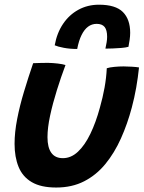

<svg xmlns="http://www.w3.org/2000/svg" viewBox="-20 -790 629 837"><path d="M445.5 -492.5Q457.5 -496.5 478.5 -498.5Q499.5 -500.5 519 -500.5Q535.5 -500.5 555 -499.2Q574.5 -498 586 -496Q581.5 -452.5 573.8 -408.2Q566 -364 554.5 -321Q535.5 -249.5 507.2 -186.5Q479 -123.5 439.5 -75.2Q400 -27 347 0.2Q294 27.5 225 27.5Q158.5 27.5 118.5 4Q78.5 -19.5 61 -62.5Q43.5 -105.5 43.5 -163Q43.5 -213 54.8 -271Q66 -329 84.8 -391Q103.5 -453 124.5 -514.5Q136.5 -515 155.2 -515.5Q174 -516 189 -516Q211 -515.5 232.2 -513Q253.5 -510.5 265.5 -506.5Q246 -454.5 228 -397Q210 -339.5 198.5 -286.2Q187 -233 187 -192Q187 -147 203.8 -123.8Q220.5 -100.5 254 -100.5Q290 -100.5 320 -128.8Q350 -157 374 -206.8Q398 -256.5 415.5 -321Q428 -365 435.8 -408Q443.5 -451 445.5 -492.5ZM218.5 -592.5Q228 -646 254.8 -685.8Q281.5 -725.5 321.8 -747.5Q362 -769.5 411.5 -769.5Q483.5 -769.5 515.5 -737.8Q547.5 -706 547.5 -647Q547.5 -632.5 545.2 -616.8Q543 -601 540 -586Q527.5 -582.5 509.2 -581Q491 -579.5 472.2 -578.8Q453.5 -578 439.5 -578Q442.5 -592 444.8 -605.2Q447 -618.5 447 -629.5Q447 -659 436 -672.5Q425 -686 401.5 -686Q380.5 -686 364 -673.8Q347.5 -661.5 335.5 -637.2Q323.5 -613 316.5 -576.5Q285 -576.5 258.5 -581.5Q232 -586.5 218.5 -592.5Z"/></svg>

Font: Grandstander Thin SemiBold
Style: Italic
Weight: 600
Italic angle: -15°
Version: Version 1.200